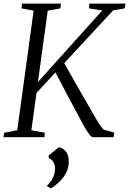

<svg xmlns="http://www.w3.org/2000/svg" viewBox="-28 -763 718 1068"><path d="M-8.5 0 -5 -24.5 68 -38.5 159 -703.5 91.5 -716.5 95 -743H311L307.5 -716.5L237.5 -703.5L183 -306.5L540.5 -704.5L466.5 -716.5L469.5 -743H670L665.5 -716.5L601.5 -705.5L329.5 -412Q340.5 -392.5 356 -364.8Q371.5 -337 388.5 -307.2Q405.5 -277.5 421 -250.2Q436.5 -223 448.5 -203Q468.5 -167.5 484.2 -139.8Q500 -112 512.2 -91.8Q524.5 -71.5 533.8 -59Q543 -46.5 550 -41.5L608 -25.5L604 0H488Q479.5 -1 467 -17.8Q454.5 -34.5 439.8 -60.8Q425 -87 409.5 -116.5Q394 -146 380 -172Q368.5 -192.5 355.2 -217.2Q342 -242 328.8 -268Q315.5 -294 303 -317.8Q290.5 -341.5 280.5 -360L175 -246L146.5 -38.5L221.5 -24.5L219 0ZM235 274V267.5Q249.5 255 259 239.8Q268.5 224.5 273.2 208Q278 191.5 278 175.5Q278 152.5 268 137Q258 121.5 243 116V101.5L300 55.5Q329 63.5 342 84.8Q355 106 354.5 138Q354.5 166.5 342.5 192.8Q330.5 219 308.2 242.2Q286 265.5 255 285Z"/></svg>

Font: Merriweather 96pt Light
Style: Italic
Weight: 300
Italic angle: -7.8°
Version: Version 2.101